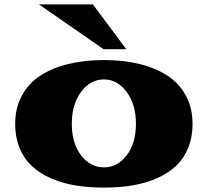

<svg xmlns="http://www.w3.org/2000/svg" viewBox="-20 -832 942 871"><path d="M449.7 -608.9 156.7 -812H401.4L552.7 -608.9ZM48.8 -270Q48.8 -341.8 78.9 -397.7Q108.9 -453.6 162.8 -488.8Q216.8 -523.9 289.8 -541.7Q362.8 -559.6 451.2 -559.6Q539.6 -559.6 612.5 -541.7Q685.5 -523.9 739.5 -488.8Q793.5 -453.6 823.5 -397.7Q853.5 -341.8 853.5 -270Q853.5 -210 834 -161.6Q814.5 -113.3 779.1 -79.8Q743.7 -46.4 693.1 -23.9Q642.6 -1.5 582.5 8.8Q522.5 19 451.2 19Q379.9 19 319.8 8.8Q259.8 -1.5 209.2 -23.9Q158.7 -46.4 123.3 -79.8Q87.9 -113.3 68.4 -161.6Q48.8 -210 48.8 -270ZM305.7 -270Q305.7 -182.1 347.7 -127.4Q389.6 -72.8 451.2 -72.8Q512.7 -72.8 554.7 -127.4Q596.7 -182.1 596.7 -270Q596.7 -358.9 554.4 -415.3Q512.2 -471.7 451.2 -471.7Q390.1 -471.7 347.9 -415.3Q305.7 -358.9 305.7 -270Z"/></svg>

Font: Goblin
Style: Regular
Weight: 400
Designer: Riccardo De Franceschi
Foundry: Sorkin Type Co.
Version: Version 1.001